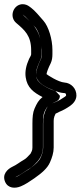

<svg xmlns="http://www.w3.org/2000/svg" viewBox="-21 -742 383 912"><path d="M263 -288C263 -288 244 -309 243 -309C241 -310 234 -312 224 -316C184 -333 164 -350 157 -362C154 -367 152 -373 151 -379C159 -346 194 -329 238 -311C254 -305 268 -301 282 -300C290 -300 293 -298 293 -289C293 -289 294 -287 285 -281C271 -272 258 -263 242 -257C225 -250 210 -246 201 -229C188 -204 184 -186 184 -155V-41C184 -26 180 -10 171 9C166 19 151 38 115 63C106 68 99 72 92 77C73 90 59 98 52 100C54 99 55 98 57 97C82 85 95 73 119 59C133 51 147 36 157 25C170 10 183 -13 183 -41V-155C183 -202 189 -210 201 -231C204 -236 219 -249 250 -262C258 -266 265 -278 263 -288ZM176 -525C177 -515 178 -508 178 -505V-485C178 -474 176 -467 174 -463C159 -431 150 -407 150 -385C149 -399 153 -418 163 -440L170 -456C174 -464 177 -475 177 -485V-503C177 -510 177 -518 176 -525ZM170 -559C156 -608 132 -632 96 -664L88 -671V-672L89 -671L98 -664C107 -656 133 -628 148 -611C156 -602 166 -577 170 -559ZM56 -633C96 -599 127 -573 127 -503V-485C127 -484 127 -482 125 -477L117 -462C103 -431 97 -402 101 -375C108 -326 138 -303 181 -281C162 -266 154 -251 143 -226C135 -208 133 -185 133 -155V-41C133 -26 128 -21 124 -12C114 -2 105 10 94 16C71 29 60 40 36 51C16 61 -12 85 3 121C17 154 52 154 78 143C98 135 122 119 142 105C179 79 204 57 216 30C226 8 234 -17 234 -41V-155C234 -175 233 -182 243 -202C245 -203 252 -207 261 -211C279 -218 296 -228 312 -239C326 -249 341 -265 342 -287C343 -321 317 -348 285 -350C256 -352 204 -386 200 -390C201 -399 208 -418 220 -442C226 -455 228 -469 228 -485V-505C228 -555 210 -616 185 -644C167 -665 144 -692 128 -704L120 -710C110 -718 97 -723 83 -722C41 -718 22 -662 56 -633Z"/></svg>

Font: AppleStorm
Style: CBo
Weight: 400
Foundry: Cannot Into Space Fonts
Version: Version 1.01